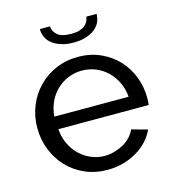

<svg xmlns="http://www.w3.org/2000/svg" viewBox="-106 -790 804 889"><g transform="rotate(-15 295.5 -345.5)"><path d="M302 10Q243 10 194 -11.5Q145 -33 110 -70Q75 -107 55.5 -156.5Q36 -206 36 -261Q36 -316 55.5 -365Q75 -414 110.5 -451Q146 -488 195 -509.5Q244 -531 303 -531Q362 -531 410.5 -509Q459 -487 493 -450.5Q527 -414 545.5 -366Q564 -318 564 -265Q564 -254 563.5 -245Q563 -236 562 -231H129Q132 -192 147 -160Q162 -128 186 -105Q210 -82 240.5 -69Q271 -56 305 -56Q329 -56 352 -62.5Q375 -69 395 -80Q415 -91 430.5 -107.5Q446 -124 454 -143L530 -122Q517 -93 494.5 -69Q472 -45 442.5 -27.5Q413 -10 377 0Q341 10 302 10ZM482 -292Q479 -330 463.5 -362Q448 -394 424 -417Q400 -440 369 -452.5Q338 -465 303 -465Q268 -465 237 -452Q206 -439 182 -416Q158 -393 143.5 -361.5Q129 -330 126 -292ZM302 -600Q269 -600 243.5 -608Q218 -616 200.5 -629.5Q183 -643 174.5 -661.5Q166 -680 166 -701H215Q215 -678 235 -660Q255 -642 302 -642Q325 -642 340.5 -646.5Q356 -651 366 -659Q376 -667 381.5 -677.5Q387 -688 389 -701H438Q438 -680 429.5 -661.5Q421 -643 403.5 -629.5Q386 -616 360.5 -608Q335 -600 302 -600Z"/></g></svg>

Font: Rising Sun
Style: Regular
Weight: 400
Designer: Matt McInerney, Pablo Impallari, Rodrigo Fuenzalida (Raleway font), Stephen Hutchings (Greek), Cristiano Sobral (main ch
Foundry: The Rising Sun Project Authors
Version: Version 4.327; ttfautohint (v1.8.4.7-5d5b-dirty)